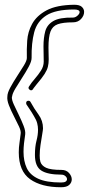

<svg xmlns="http://www.w3.org/2000/svg" viewBox="-20 -715 374 808"><path d="M237 73Q154 73 106.5 39Q59 5 59 -74Q59 -94 62 -114Q65 -134 67 -152Q69 -163 60 -182.5Q51 -202 38.5 -226Q26 -250 17.5 -272Q9 -294 11 -309Q11 -324 23.5 -347Q36 -370 52 -394.5Q68 -419 80.5 -439.5Q93 -460 93 -471Q92 -507 94.5 -544Q97 -581 115 -614Q134 -649 176 -671.5Q218 -694 292 -695Q315 -695 324.5 -686Q334 -677 334 -665Q334 -649 321 -635Q308 -621 287 -621Q245 -621 223 -613Q201 -605 192.5 -582.5Q184 -560 184 -515Q184 -499 184.5 -487.5Q185 -476 185 -465Q185 -448 181.5 -434Q178 -420 167.5 -403.5Q157 -387 134 -360Q129 -353 125 -348.5Q121 -344 119 -340Q116 -335 111 -335Q106 -335 102 -340Q98 -345 102 -351Q112 -367 126.5 -383.5Q141 -400 152.5 -418Q164 -436 164 -456Q164 -473 163.5 -489Q163 -505 163 -520Q163 -556 170.5 -583.5Q178 -611 204.5 -626.5Q231 -642 287 -641Q297 -641 306 -649Q315 -657 315 -664Q315 -675 292 -675Q214 -675 175 -650Q136 -625 124 -579.5Q112 -534 113 -471Q113 -457 101 -434.5Q89 -412 73 -387.5Q57 -363 44.5 -342Q32 -321 31 -309L30 -307Q29 -295 38.5 -274.5Q48 -254 59.5 -230.5Q71 -207 79.5 -185Q88 -163 86 -149Q83 -130 81 -111.5Q79 -93 79 -76Q79 -37 92.5 -8Q106 21 140.5 37Q175 53 237 53Q251 53 256.5 49Q262 45 262 39Q262 32 255 26Q248 20 239 20Q180 20 153.5 2.5Q127 -15 127 -63Q127 -98 133.5 -122.5Q140 -147 140 -169Q140 -183 136.5 -196.5Q133 -210 123 -226Q114 -242 105 -255Q96 -268 91 -276Q90 -278 90 -281Q90 -291 100 -291Q106 -291 109 -285Q123 -259 142 -233Q161 -207 161 -175Q161 -169 157.5 -149Q154 -129 150.5 -105Q147 -81 147 -60Q147 -45 150 -34Q155 -18 174 -9Q193 0 239 0Q259 0 270.5 13Q282 26 282 40Q282 53 271.5 63Q261 73 237 73Z"/></svg>

Font: Neonderthaw
Style: Regular
Weight: 400
Designer: Robert E. Leuschke
Foundry: Robert E. Leuschke
Version: Version 1.010; ttfautohint (v1.8.3)